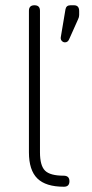

<svg xmlns="http://www.w3.org/2000/svg" viewBox="-20 -710 351 730"><path d="M227 -549Q220 -549 215 -554.5Q210 -560 211 -568L229 -675Q232 -690 248 -690H261Q281 -690 281 -668V-653Q281 -645 277 -637L243 -561Q238 -549 227 -549ZM223 0Q154 0 122 -31.5Q90 -63 90 -131V-669Q90 -690 111 -690Q132 -690 132 -669V-131Q132 -80 151.5 -61Q171 -42 222 -42Q244 -42 244 -21Q244 0 223 0Z"/></svg>

Font: Jura Light
Style: Regular
Weight: 300
Designer: Daniel Johnson, Alexei Vanyashin
Foundry: Daniel Johnson
Version: Version 5.103